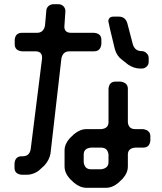

<svg xmlns="http://www.w3.org/2000/svg" viewBox="-20 -789 768 913"><path d="M49 -12V9Q49 39 84 42H107Q123 42 139 36Q156 30 167.5 19.5Q179 9 191 -2Q214 -27 220 -58L272 -511Q279 -545 310 -545H427Q458 -545 462 -579V-600Q462 -630 427 -633H318Q287 -633 286 -661L291 -736Q291 -750 281.5 -759.5Q272 -769 257 -769H235Q220 -769 210 -759.5Q200 -750 200 -736L194 -667Q187 -633 156 -633H85Q53 -633 50 -600V-579Q50 -548 85 -545H148Q179 -545 180 -517V-511L126 -80Q120 -46 89 -46H84Q52 -46 49 -12ZM588 -208V-367Q588 -396 553 -401H530Q499 -401 496 -367V-208Q496 -178 461 -175H391Q361 -175 332 -151L312 -132Q287 -104 287 -74V3Q287 33 312 61L332 80Q361 104 391 104H484Q515 104 543 80L563 61Q588 33 588 3V-54Q588 -84 623 -87H660Q692 -87 695 -121V-141Q695 -170 660 -175H623Q591 -175 588 -208ZM378 -18V-54Q378 -84 413 -87H461Q492 -87 496 -54V-18Q496 11 461 16H413Q382 16 378 -18ZM589 -482Q617 -463 647 -463H654Q667 -463 677 -472Q687 -481 687 -495V-514Q687 -526 677 -536Q667 -546 654 -546Q622 -546 612 -577L585 -680Q575 -710 545 -710H521Q506 -710 500.5 -703Q495 -696 495 -689Q495 -687 502.5 -653.5Q510 -620 526 -556Q535 -523 560 -505Z"/></svg>

Font: WDXL Lubrifont SC
Style: Regular
Weight: 400
Designer: [WDXL Lubrifont] Copyright 2020-2022 (c) NightFurySL2001, Skr-ZERO; [ZCOOL QingKe HuangYou] Copyright 2018-2022 (c) The 
Version: Version 2.001;hotconv 1.1.1;makeotfexe 2.6.0